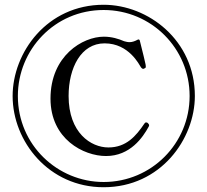

<svg xmlns="http://www.w3.org/2000/svg" viewBox="-20 -775 871 806"><path d="M415 11C655 11 798 -192 798 -372C798 -606 602 -755 415 -755C177 -755 33 -554 33 -372C33 -181 185 11 415 11ZM415 -11C222 -11 55 -166 55 -372C55 -566 209 -733 415 -733C615 -733 776 -572 776 -372C776 -173 616 -11 415 -11ZM425 -120C527 -120 580 -199 604 -243C605 -245 606 -247 606 -249C606 -252 604 -255 600 -259C597 -261 595 -261 593 -261C590 -261 588 -259 586 -256C551 -204 510 -156 435 -156C362 -156 268 -217 268 -372C268 -490 320 -593 419 -593C522 -593 565 -502 572 -492C574 -489 578 -486 581 -486C582 -486 583 -486 585 -487C591 -490 592 -491 592 -494C592 -496 592 -500 591 -505C590 -511 579 -557 567 -604C566 -609 562 -611 557 -608C548 -603 536 -598 524 -598C516 -598 508 -600 501 -602C478 -612 449 -621 416 -621C327 -621 192 -541 192 -361C192 -191 331 -120 425 -120Z"/></svg>

Font: Shippori Mincho OTF Medium
Style: Regular
Weight: 500
Designer: FONTDASU
Foundry: FONTDASU / Google Inc. / but / Adobe
Version: Version 3.300;hotconv 1.0.109;makeotfexe 2.5.65596